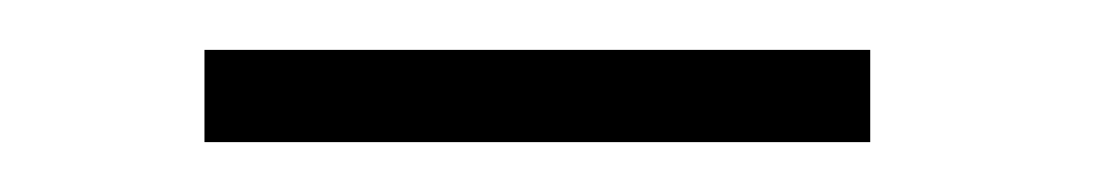

<svg xmlns="http://www.w3.org/2000/svg" viewBox="-20 -709 448 77"><path d="M62 -689H329V-652H62Z"/></svg>

Font: Encode Sans Narrow
Style: Thin
Weight: 250
Designer: Pablo Impallari, Andres Torresi
Foundry: Pablo Impallari, Andres Torresi
Version: Version 1.000; ttfautohint (v1.00) -l 8 -r 50 -G 200 -x 14 -